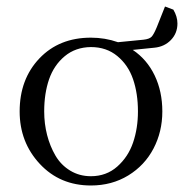

<svg xmlns="http://www.w3.org/2000/svg" viewBox="-20 -569 571 596"><path d="M41 -223.1Q41 -323.2 102.3 -387.7Q163.6 -452.1 262.2 -452.1Q306.2 -452.1 346.2 -438L425.8 -445.8Q443.8 -447.8 450.7 -455.1Q457.5 -462.4 466.8 -484.9L492.2 -548.8L518.1 -539.1Q530.8 -517.6 530.8 -496.1Q530.8 -465.8 510.5 -444.8Q490.2 -423.8 459 -420.9L392.1 -414.1Q436 -384.8 460 -335Q483.9 -285.2 483.9 -223.1Q483.9 -160.2 456.5 -107.9Q429.2 -55.7 378.2 -24.4Q327.1 6.8 262.2 6.8Q166 6.8 103.5 -60.3Q41 -127.4 41 -223.1ZM117.2 -223.1Q117.2 -185.1 126.2 -149.9Q135.3 -114.7 152.3 -85.7Q169.4 -56.6 198 -39.3Q226.6 -22 262.2 -22Q310.1 -22 344 -52Q377.9 -82 393.1 -126.5Q408.2 -170.9 408.2 -223.1Q408.2 -278.8 393.1 -323Q377.9 -367.2 344.2 -395Q310.5 -422.9 262.2 -422.9Q214.4 -422.4 180.9 -394.5Q147.5 -366.7 132.3 -322.8Q117.2 -278.8 117.2 -223.1Z"/></svg>

Font: Dihjauti
Style: Regular
Weight: 400
Designer: T. Christopher White
Version: Version 3.0.0